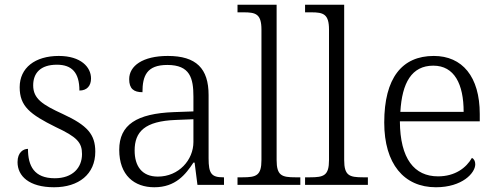

<svg xmlns="http://www.w3.org/2000/svg" viewBox="-20 -780 2096 810"><path d="M208 10C312 10 382 -45 382 -140C382 -213 349 -251 245 -299C160 -338 120 -363 120 -420C120 -471 150 -507 220 -507C283 -507 315 -474 315 -398C347 -398 364 -418 364 -449C364 -497 321 -544 228 -544C128 -544 63 -494 63 -412C63 -332 106 -298 215 -244C305 -202 326 -179 326 -130C326 -72 286 -28 211 -28C124 -28 98 -80 98 -152C79 -152 54 -138 54 -96C54 -37 103 10 208 10Z M631 10C721 10 763 -44 796 -94H801L813 0H925V-32H921C872 -32 860 -48 860 -112V-379C860 -491 808 -544 688 -544C582 -544 525 -502 525 -446C525 -406 544 -391 581 -391C581 -460 599 -506 686 -506C782 -506 796 -450 796 -372V-310L713 -307C557 -301 483 -254 483 -148C483 -40 547 10 631 10ZM646 -35C578 -35 548 -80 548 -145C548 -224 590 -269 722 -274L796 -277V-181C796 -105 734 -35 646 -35Z M982 0H1247V-32H1226C1169 -32 1147 -39 1147 -105V-760H982V-728H1008C1059 -728 1083 -721 1083 -655V-105C1083 -39 1061 -32 1003 -32H982Z M1267 0H1532V-32H1511C1454 -32 1432 -39 1432 -105V-760H1267V-728H1293C1344 -728 1368 -721 1368 -655V-105C1368 -39 1346 -32 1288 -32H1267Z M1819 10C1930 10 1985 -50 1985 -87C1985 -101 1979 -110 1971 -114C1947 -72 1900 -36 1828 -36C1728 -36 1668 -110 1667 -268H2004V-299C2004 -457 1930 -544 1810 -544C1676 -544 1601 -451 1601 -263C1601 -89 1684 10 1819 10ZM1936 -308H1669C1676 -431 1717 -503 1808 -503C1897 -503 1936 -425 1936 -308Z"/></svg>

Font: Noto Serif Tamil Light
Style: Italic
Weight: 300
Italic angle: -12°
Designer: Indian Type Foundry, Tom Grace, and the Monotype Design Team
Foundry: Monotype Imaging Inc.
Version: Version 2.003